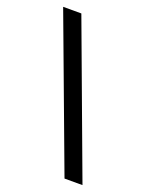

<svg xmlns="http://www.w3.org/2000/svg" viewBox="-130 -738 610 803"><g transform="rotate(20 175.0 -336.5)"><path d="M90 -673 340 0H260L9 -673Z"/></g></svg>

Font: Almarai
Style: Regular
Weight: 400
Designer: Boutros International 2019
Foundry: Created by Boutros International 2019
Version: Version 1.10